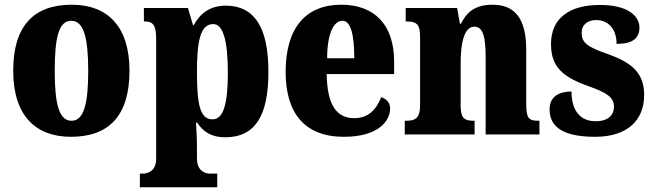

<svg xmlns="http://www.w3.org/2000/svg" viewBox="-20 -570 2772 814"><path d="M281 10C444 10 529 -82 529 -270C529 -458 436 -550 284 -550C121 -550 36 -458 36 -270C36 -82 129 10 281 10ZM283 -58C230 -58 212 -131 212 -270C212 -410 229 -482 282 -482C335 -482 354 -410 354 -270C354 -131 336 -58 283 -58Z M573 224H901V166H869C854 166 815 158 815 102V60C815 19 813 -18 811 -50H816C842 -11 876 12 935 12C1057 12 1118 -72 1118 -265C1118 -460 1055 -546 937 -546C869 -546 827 -511 802 -464H798L777 -536H590V-479H594C623 -479 642 -470 642 -407V104C642 159 601 166 586 166H573ZM881 -64C828 -64 815 -127 815 -265C815 -391 828 -468 884 -468C927 -468 946 -393 946 -263C946 -128 927 -64 881 -64Z M1438 10C1580 10 1634 -54 1634 -111C1634 -135 1617 -152 1596 -158C1576 -107 1543 -69 1482 -69C1406 -69 1367 -126 1365 -256H1651V-308C1651 -467 1566 -550 1427 -550C1277 -550 1191 -453 1191 -265C1191 -91 1271 10 1438 10ZM1482 -323H1367C1367 -426 1394 -482 1432 -482C1467 -482 1482 -423 1482 -323Z M1696 0H1992V-58H1989C1950 -58 1933 -67 1933 -122V-305C1933 -384 1947 -457 1991 -457C2030 -457 2039 -408 2039 -323V0H2267V-58H2263C2223 -58 2211 -67 2211 -128V-358C2211 -493 2162 -550 2068 -550C1990 -550 1956 -514 1934 -469H1930L1918 -536H1700V-479H1704C1743 -479 1761 -470 1761 -415V-125C1761 -67 1740 -58 1700 -58H1696Z M2503 10C2641 10 2711 -61 2711 -168C2711 -270 2646 -309 2551 -343C2468 -372 2446 -390 2446 -431C2446 -466 2472 -485 2508 -485C2556 -485 2594 -450 2594 -384C2661 -384 2691 -407 2691 -453C2691 -501 2644 -549 2523 -549C2398 -549 2316 -496 2316 -383C2316 -284 2369 -242 2477 -204C2549 -178 2583 -159 2583 -118C2583 -85 2562 -56 2505 -56C2446 -56 2403 -94 2403 -182C2352 -182 2310 -162 2310 -106C2310 -41 2354 10 2503 10Z"/></svg>

Font: Noto Serif Sinhala Condensed Black
Style: Regular
Weight: 900
Width: 3
Designer: Jelle Bosma - Monotype Design Team
Foundry: Monotype Imaging Inc.
Version: Version 2.007